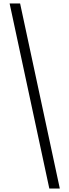

<svg xmlns="http://www.w3.org/2000/svg" viewBox="-20 -819 397 1098"><path d="M322 259 95 -799H35L262 259Z"/></svg>

Font: Noto Serif Sinhala ExtraCondensed
Style: Regular
Weight: 400
Width: 2
Designer: Jelle Bosma - Monotype Design Team
Foundry: Monotype Imaging Inc.
Version: Version 2.007